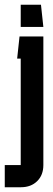

<svg xmlns="http://www.w3.org/2000/svg" viewBox="-60 -653 222 806"><path d="M27 -540V-633H112L122 -540ZM-40 133V40H27V-407H12L22 -500H122V40Q122 82 96 107.5Q70 133 28 133Z"/></svg>

Font: Karantina
Style: Regular
Weight: 400
Designer: Rony Koch
Foundry: Rony Koch
Version: Version 1.000; ttfautohint (v1.8.3)